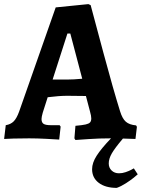

<svg xmlns="http://www.w3.org/2000/svg" viewBox="-32 -673 690 934"><path d="M536 241Q481 241 448.5 216.5Q416 192 416 150Q416 119 438.5 84Q461 49 508 0H504Q451 0 400 3.5Q349 7 335 8L330 0L335 -61Q369 -64 384.5 -67.5Q400 -71 406 -77.5Q412 -84 412 -97Q412 -109 406 -130L386 -206Q360 -207 295 -207Q256 -207 200 -200L176 -125Q170 -104 170 -94Q170 -77 180 -70.5Q190 -64 216 -64H258L263 -57L256 6Q242 5 195.5 2.5Q149 0 110 0Q68 0 33.5 1Q-1 2 -12 3L-4 -64Q20 -68 34.5 -82.5Q49 -97 61 -130L239 -637L398 -653L409 -648Q424 -591 471.5 -414.5Q519 -238 552 -132Q563 -96 580 -81Q597 -66 630 -63L634 -56L627 3L566 1Q527 47 512 73Q497 99 497 122Q497 143 511 156.5Q525 170 547 170Q563 170 579 164.5Q595 159 605.5 153.5Q616 148 619 146L638 175Q634 179 618.5 191.5Q603 204 580.5 218.5Q558 233 536 241ZM368 -290 310 -510H296L224 -286H294Q326 -286 368 -290Z"/></svg>

Font: Sahitya
Style: Bold
Weight: 700
Designer: Juan Pablo del Peral
Foundry: Juan Pablo del Peral (http://www.huertatipografica.com)
Version: Version 1.001;PS 001.000;hotconv 1.0.70;makeotf.lib2.5.58329